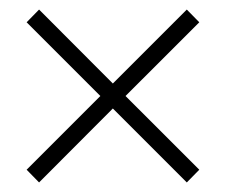

<svg xmlns="http://www.w3.org/2000/svg" viewBox="-20 -512 468 398"><path d="M35.2 -465.8 61 -492.2 213.9 -338.9 367.2 -492.2 393.1 -465.8 240.2 -313 393.1 -160.2 367.2 -133.8 213.9 -287.1 61 -133.8 35.2 -160.2 188 -313Z"/></svg>

Font: Messapia
Style: Regular
Weight: 400
Designer: Luca Marsano
Foundry: Collletttivo
Version: Version 1.000;FEAKit 1.0